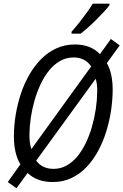

<svg xmlns="http://www.w3.org/2000/svg" viewBox="-20 -962 659 1025"><path d="M67.9 43 21.5 9.8 88.9 -84.5Q71.3 -113.8 62.7 -151.4Q54.2 -189 54.2 -233.4Q54.2 -290.5 63.7 -348.6Q73.2 -406.7 91.6 -461.9Q109.9 -517.1 137.5 -564.7Q165 -612.3 201.2 -648.2Q237.3 -684.1 282 -704.3Q326.7 -724.6 379.4 -724.6Q421.4 -724.6 454.8 -711.9Q488.3 -699.2 513.7 -672.9L571.8 -753.9L619.1 -719.7L550.3 -625Q565.9 -598.6 573.7 -562.3Q581.5 -525.9 581.5 -483.9Q581.5 -431.2 573.2 -374.3Q564.9 -317.4 547.9 -262Q530.8 -206.5 504.6 -157.7Q478.5 -108.9 443.1 -71.3Q407.7 -33.7 362.5 -12Q317.4 9.8 262.2 9.8Q219.7 9.8 186.3 -2.2Q152.8 -14.2 127.4 -38.6ZM266.1 -60.5Q303.7 -60.5 335.7 -78.4Q367.7 -96.2 393.3 -127.4Q418.9 -158.7 438.5 -199.5Q458 -240.2 471.2 -286.6Q484.4 -333 491.5 -380.6Q498.5 -428.2 499 -473.1Q499.5 -492.7 497.3 -510.3Q495.1 -527.8 490.7 -541.5L173.3 -104.5Q188.5 -83 211.9 -71.8Q235.4 -60.5 266.1 -60.5ZM147.5 -166 466.8 -607.4Q450.7 -630.9 427.5 -643.1Q404.3 -655.3 372.6 -655.3Q333.5 -655.3 301 -636.7Q268.6 -618.2 242.7 -586.4Q216.8 -554.7 197.3 -513.4Q177.7 -472.2 164.6 -426.3Q151.4 -380.4 144.5 -334.2Q137.7 -288.1 137.2 -246.1Q136.7 -223.1 139.4 -202.9Q142.1 -182.6 147.5 -166ZM361.8 -782.2 362.3 -793Q382.8 -815.9 403.6 -842Q424.3 -868.2 443.1 -894.3Q461.9 -920.4 475.1 -942.4H564.5L564 -933.6Q553.7 -919.4 534.9 -899.2Q516.1 -878.9 493.9 -856.7Q471.7 -834.5 449.7 -814.9Q427.7 -795.4 410.6 -782.2Z"/></svg>

Font: Open Sans SemiCondensed
Style: Italic
Weight: 400
Width: 4
Italic angle: -12°
Designer: Monotype Design Team
Foundry: Monotype Imaging Inc.
Version: Version 3.000